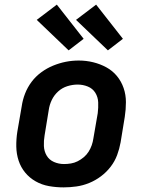

<svg xmlns="http://www.w3.org/2000/svg" viewBox="-20 -803 640 831"><path d="M255 8Q223 8 192 2.5Q161 -3 134.5 -18Q108 -33 89 -56Q70 -79 60.5 -108Q51 -137 50.5 -169Q50 -201 55 -233L74 -343Q78 -371 88.5 -398Q99 -425 116.5 -448.5Q134 -472 158.5 -490Q183 -508 210 -519Q237 -530 264.5 -535.5Q292 -541 321 -541Q353 -541 383.5 -533.5Q414 -526 440.5 -511.5Q467 -497 486 -474Q505 -451 515 -422Q525 -393 525 -361Q525 -329 520 -297L502 -187Q497 -159 487 -132Q477 -105 459 -81.5Q441 -58 417 -40Q393 -22 366 -11Q339 0 311 4Q283 8 255 8ZM257 -93Q272 -93 287 -95.5Q302 -98 316 -105Q330 -112 342.5 -122.5Q355 -133 363.5 -146.5Q372 -160 377 -174.5Q382 -189 384 -203L403 -313Q406 -337 405 -360Q404 -383 392.5 -401.5Q381 -420 360 -428.5Q339 -437 316 -437Q294 -437 271.5 -430Q249 -423 231.5 -407Q214 -391 204 -370Q194 -349 191 -327L173 -217Q169 -194 170 -171Q171 -148 182 -129.5Q193 -111 213.5 -102Q234 -93 257 -93ZM447 -585 309 -717 396 -783 512 -635ZM277 -585 139 -717 226 -783 342 -635Z"/></svg>

Font: Iosevka Curly Extended Oblique
Style: Bold
Weight: 700
Width: 7
Italic angle: -9°
Monospace: yes
Designer: Belleve Invis
Foundry: Belleve Invis
Version: Version 11.1.0; ttfautohint (v1.8.3)